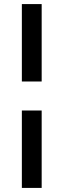

<svg xmlns="http://www.w3.org/2000/svg" viewBox="-20 -820 311 940"><path d="M87 -800H184V-421H87ZM87 -279H184V100H87Z"/></svg>

Font: AF Albert Sans Medium
Style: Regular
Weight: 500
Designer: Andreas Rasmussen
Foundry: a.Foundry
Version: Version 1.300;Glyphs 3.2 (3231)